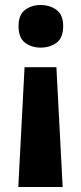

<svg xmlns="http://www.w3.org/2000/svg" viewBox="-20 -577 323 766"><path d="M232 -473Q232 -426 205.5 -406.5Q179 -387 142 -387Q106 -387 80 -406.5Q54 -426 54 -473Q54 -518 80 -537.5Q106 -557 142 -557Q179 -557 205.5 -537.5Q232 -518 232 -473ZM78 -309H205L230 169H53Z"/></svg>

Font: Noto Sans Oriya
Style: Bold
Weight: 700
Designer: Amélie Bonet and Sol Matas
Foundry: Google LLC
Version: Version 2.006; ttfautohint (v1.8.4.7-5d5b)